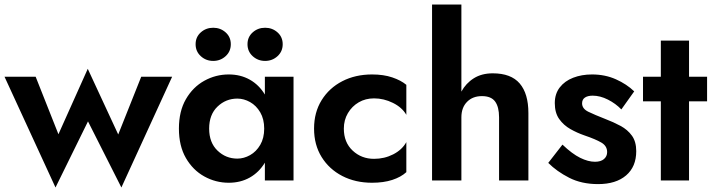

<svg xmlns="http://www.w3.org/2000/svg" viewBox="-24 -800 3159 851"><path d="M-4 -460H134L235 -205L365 -495L500 -204L602 -460H739L514 31L366 -262L222 31Z M1073 -604Q1073 -636 1096 -656.5Q1119 -677 1151 -677Q1183 -677 1206 -656.5Q1229 -636 1229 -604Q1229 -572 1206 -551Q1183 -530 1151 -530Q1119 -530 1096 -551Q1073 -572 1073 -604ZM843 -604Q843 -636 866 -656.5Q889 -677 921 -677Q953 -677 976 -656.5Q999 -636 999 -604Q999 -572 976 -551Q953 -530 921 -530Q889 -530 866 -551Q843 -572 843 -604ZM769 -230Q769 -307 800 -360.5Q831 -414 881.5 -442Q932 -470 990 -470Q1042 -470 1083 -447Q1124 -424 1150 -381V-460H1277V0H1150V-79Q1124 -36 1083 -13Q1042 10 990 10Q932 10 881.5 -18Q831 -46 800 -99.5Q769 -153 769 -230ZM903 -230Q903 -168 940 -132.5Q977 -97 1028 -97Q1057 -97 1084.5 -112.5Q1112 -128 1129.5 -158Q1147 -188 1147 -230Q1147 -272 1129.5 -302Q1112 -332 1084.5 -347.5Q1057 -363 1028 -363Q977 -363 940 -327.5Q903 -292 903 -230Z M1500 -230Q1500 -169 1539 -132.5Q1578 -96 1634 -96Q1680 -96 1719 -116Q1758 -136 1777 -170V-37Q1753 -15 1714.5 -2.5Q1676 10 1625 10Q1551 10 1493 -20Q1435 -50 1401.5 -104Q1368 -158 1368 -230Q1368 -302 1401.5 -356Q1435 -410 1493 -440Q1551 -470 1625 -470Q1676 -470 1714.5 -457Q1753 -444 1777 -424V-291Q1758 -324 1717.5 -344Q1677 -364 1634 -364Q1596 -364 1566 -346.5Q1536 -329 1518 -298.5Q1500 -268 1500 -230Z M2188 -280Q2188 -326 2170.5 -350Q2153 -374 2112 -374Q2071 -374 2046 -348.5Q2021 -323 2021 -280V0H1891V-780H2021V-394Q2041 -431 2076 -453Q2111 -475 2160 -475Q2241 -475 2279.5 -430Q2318 -385 2318 -299V0H2188Z M2469 -159Q2512 -118 2547.5 -100.5Q2583 -83 2613 -83Q2639 -83 2653 -95Q2667 -107 2667 -126Q2667 -153 2641.5 -168Q2616 -183 2566 -200Q2534 -211 2504 -228Q2474 -245 2454.5 -272.5Q2435 -300 2435 -343Q2435 -384 2457 -412.5Q2479 -441 2516.5 -455.5Q2554 -470 2600 -470Q2658 -470 2706 -448.5Q2754 -427 2787 -395L2730 -315Q2705 -341 2670.5 -358.5Q2636 -376 2603 -376Q2581 -376 2568.5 -367.5Q2556 -359 2556 -342Q2556 -318 2584 -304.5Q2612 -291 2658 -273Q2695 -259 2726.5 -242Q2758 -225 2777 -198.5Q2796 -172 2796 -130Q2796 -61 2751 -22.5Q2706 16 2627 16Q2554 16 2499 -12Q2444 -40 2406 -78Z M2826 -460H2905V-620H3030V-460H3110V-351H3030V0H2905V-351H2826Z"/></svg>

Font: Von Semi
Style: Regular
Weight: 600
Version: Version 4.000; ttfautohint (v1.8.4.7-5d5b)